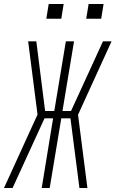

<svg xmlns="http://www.w3.org/2000/svg" viewBox="-35 -942 579 962"><path d="M403 0H363L318 -349H272L214 0H174L231 -349H188L28 0H-15L153 -368L106 -735H147L191 -386H237L295 -735H336L278 -386H321L481 -735H524L356 -367ZM397 -848 409 -922H484L472 -848ZM197 -848 209 -922H284L272 -848Z"/></svg>

Font: Iosevka SS04 Extralight
Style: Italic
Weight: 200
Italic angle: -9°
Monospace: yes
Designer: Belleve Invis
Foundry: Belleve Invis
Version: Version 19.0.0; ttfautohint (v1.8.4)